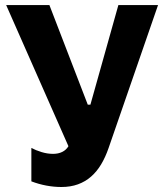

<svg xmlns="http://www.w3.org/2000/svg" viewBox="-20 -720 640 753"><path d="M220.8 13.4Q256.8 13.4 285.7 2.9Q314.6 -7.6 337.2 -27.4Q359.8 -47.2 376.7 -75.5Q393.6 -103.8 406 -139.8L599.8 -700H444.2L334.6 -309.6H324.2L173.8 -700H4.2L248.4 -146.6Q239.6 -131.8 224.1 -124.2Q208.6 -116.6 188.2 -116.6Q165.8 -116.6 143.2 -123.5Q120.6 -130.4 103 -139.8V-8.8Q131.6 2.2 161.6 7.8Q191.6 13.4 220.8 13.4Z"/></svg>

Font: Fixel Variable
Style: Regular
Weight: 100
Width: 3
Designer: AlfaBravo + MacPaw
Foundry: Kyrylo Tkachov, Marchela Mozhyna, Serhii Makarenko, Maria Weinstein, Zakhar Kryvoshyya
Version: Version 1.211